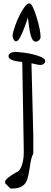

<svg xmlns="http://www.w3.org/2000/svg" viewBox="-20 -963 294 1107"><path d="M9.3 0ZM213.9 -750.5Q213.9 -738.8 204.8 -730.7Q195.8 -722.7 184.6 -722.7Q157.7 -723.1 147 -814.9Q142.1 -856.9 140.6 -862.3Q140.6 -859.4 133.1 -838.6Q125.5 -817.9 119.9 -802.2Q114.3 -786.6 108.6 -773.9Q103 -761.2 96.9 -749.5Q90.8 -737.8 85 -731.2Q79.1 -724.6 72.5 -724.6Q65.9 -724.6 59.3 -733.9Q52.7 -743.2 52.7 -758.5Q52.7 -773.9 68.8 -818.6Q85 -863.3 108.6 -903.3Q132.3 -943.4 149.4 -943.4Q166.5 -943.4 190.2 -866.7Q213.9 -790 213.9 -750.5ZM161.6 -589.8 171.9 -186.5V-77.1Q159.7 -56.6 152.8 -5.4Q145.5 45.9 137.7 70.3Q120.1 124 51.8 124H40L10.3 94.2L9.3 85Q9.3 75.7 26.9 61.5Q51.8 41.5 88.4 22.5Q117.2 -11.7 117.2 -91.3L108.4 -602.1L106 -606.4Q95.2 -606.4 76.7 -609.9Q58.1 -613.3 52.7 -615.7Q46.9 -618.2 41 -621.6Q29.3 -628.4 29.3 -639.4Q29.3 -650.4 40.5 -657Q51.8 -663.6 67.1 -663.6Q82.5 -663.6 121.6 -658.7Q160.6 -653.8 200.4 -640.9Q240.2 -627.9 240.2 -611.8Q240.2 -601.1 232.2 -594.7Q224.1 -588.4 213.4 -588.4Q202.6 -588.4 184.1 -593Q165.5 -597.7 162.1 -598.1Z"/></svg>

Font: Amatic
Style: Bold
Weight: 700
Width: 3
Version: Version 2.000; ttfautohint (v0.92-dirty) -l 8 -r 50 -G 50 -x